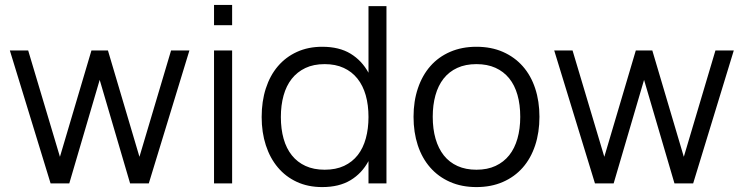

<svg xmlns="http://www.w3.org/2000/svg" viewBox="-20 -745 3021 780"><path d="M385 -420.5 261.5 0H185.5L20 -540H94.5L223.5 -108L351.5 -540H418.5L546.5 -108L675 -540H749.5L584.5 0H508.5Z M849.5 -642.5V-725H923V-642.5ZM849.5 0V-540H923V0Z M1550 -720V0H1477V-90.5Q1450 -40.5 1403.8 -12.8Q1357.5 15 1289 15Q1231.5 15 1186 -6Q1140.5 -27 1108.8 -64.8Q1077 -102.5 1060 -154.8Q1043 -207 1043 -269.5Q1043 -333.5 1060 -386Q1077 -438.5 1109 -476Q1141 -513.5 1186.5 -534.2Q1232 -555 1289 -555Q1358 -555 1404 -527Q1450 -499 1477 -449.5V-720ZM1299 -484.5Q1254 -484.5 1220.8 -468.8Q1187.5 -453 1165.2 -424.8Q1143 -396.5 1132 -357Q1121 -317.5 1121 -269.5Q1121 -221 1132.2 -181.2Q1143.5 -141.5 1165.8 -113.8Q1188 -86 1221.2 -70.8Q1254.5 -55.5 1299 -55.5Q1344.5 -55.5 1378 -71.2Q1411.5 -87 1433.5 -115.2Q1455.5 -143.5 1466.2 -183Q1477 -222.5 1477 -269.5Q1477 -318.5 1465.8 -358Q1454.5 -397.5 1432 -425.8Q1409.5 -454 1376.2 -469.2Q1343 -484.5 1299 -484.5Z M1915.5 15Q1855.5 15 1808 -6Q1760.5 -27 1727.5 -64.8Q1694.5 -102.5 1677.2 -155Q1660 -207.5 1660 -270.5Q1660 -334 1677.8 -386.5Q1695.5 -439 1728.5 -476.5Q1761.5 -514 1809 -534.5Q1856.5 -555 1915.5 -555Q1976 -555 2023.5 -534Q2071 -513 2104 -475.5Q2137 -438 2154.2 -385.8Q2171.5 -333.5 2171.5 -270.5Q2171.5 -207 2154 -154.2Q2136.5 -101.5 2103.5 -64Q2070.5 -26.5 2023 -5.8Q1975.5 15 1915.5 15ZM1915.5 -55.5Q1960 -55.5 1993.2 -71Q2026.5 -86.5 2048.8 -114.5Q2071 -142.5 2082.2 -182.2Q2093.5 -222 2093.5 -270.5Q2093.5 -320 2082.2 -359.5Q2071 -399 2048.5 -426.8Q2026 -454.5 1992.8 -469.5Q1959.5 -484.5 1915.5 -484.5Q1871 -484.5 1837.8 -469.2Q1804.5 -454 1782.2 -425.8Q1760 -397.5 1749 -358Q1738 -318.5 1738 -270.5Q1738 -221 1749.5 -181.2Q1761 -141.5 1783.2 -113.5Q1805.5 -85.5 1838.8 -70.5Q1872 -55.5 1915.5 -55.5Z M2596.5 -420.5 2473 0H2397L2231.5 -540H2306L2435 -108L2563 -540H2630L2758 -108L2886.5 -540H2961L2796 0H2720Z"/></svg>

Font: Vela Sans
Style: Regular
Weight: 400
Designer: Principal design: Mikhail Sharanda - project Manrope.
Design modification: Ravid Balaliev
Foundry: Mikhail Sharanda
Version: Version 1.001